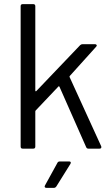

<svg xmlns="http://www.w3.org/2000/svg" viewBox="-20 -720 541 930"><path d="M80 -10V-690Q80 -700 90 -700H141Q151 -700 151 -690V-281Q151 -279 152.5 -278Q154 -277 156 -279L368 -501Q373 -506 380 -506H440Q446 -506 448 -502Q450 -498 446 -494L318 -352Q316 -350 317 -347L470 -12L471 -8Q471 0 462 0H408Q400 0 397 -8L268 -300Q266 -304 263 -301L153 -185Q151 -183 151 -180V-10Q151 0 141 0H90Q80 0 80 -10ZM198 178 258 69Q261 62 270 62H315Q321 62 322.5 65.5Q324 69 321 74L253 183Q248 190 241 190H205Q199 190 197 186.5Q195 183 198 178Z"/></svg>

Font: Amber EN
Style: Regular
Weight: 400
Designer: Jeremy Tribby
Foundry: Tribby Type Co.
Version: Version 1.403 November 24, 2021